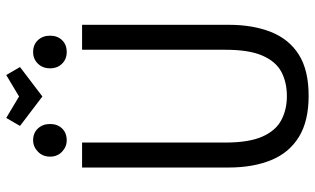

<svg xmlns="http://www.w3.org/2000/svg" viewBox="-212 -758 985 600"><g transform="rotate(-90 280.0 -457.5)"><path d="M281 15Q202 15 152.5 -15.5Q103 -46 80 -102.5Q57 -159 57 -235V-693H135V-246Q135 -172 153.5 -130Q172 -88 205 -70.5Q238 -53 280 -53Q323 -53 355.5 -70Q388 -87 406.5 -129Q425 -171 425 -245V-693H503V-235Q503 -159 480.5 -102.5Q458 -46 409.5 -15.5Q361 15 281 15ZM279 -817 187 -887 212 -930 279 -890 346 -930 371 -887ZM142 -741Q122 -741 106.5 -755.5Q91 -770 91 -793Q91 -816 106.5 -831Q122 -846 142 -846Q165 -846 179 -831Q193 -816 193 -793Q193 -770 179 -755.5Q165 -741 142 -741ZM418 -741Q396 -741 381.5 -755.5Q367 -770 367 -793Q367 -816 381.5 -831Q396 -846 418 -846Q441 -846 455 -831Q469 -816 469 -793Q469 -770 455 -755.5Q441 -741 418 -741Z"/></g></svg>

Font: Ubuntu Sans Mono
Style: Regular
Weight: 400
Monospace: yes
Designer: Dalton Maag Ltd
Foundry: Dalton Maag Ltd
Version: Version 1.006